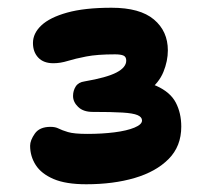

<svg xmlns="http://www.w3.org/2000/svg" viewBox="-20 -878 560 501"><path d="M205 -397.2Q151.8 -397.2 119.8 -410.9Q87.8 -424.6 73.2 -447.4Q58.6 -470.2 58.6 -497.8Q58.6 -511.8 70.9 -529.4Q83.2 -547 111.8 -547Q124.4 -547 132.9 -542.6Q141.4 -538.2 157.3 -533.4Q173.2 -528.6 208 -528.6Q246 -528.6 278.5 -532.7Q311 -536.8 330.8 -545Q350.6 -553.2 350.6 -563.6Q350.6 -572.6 338.9 -577.6Q327.2 -582.6 299.5 -584.3Q271.8 -586 221.6 -586Q197.4 -586 184 -598.9Q170.6 -611.8 170.6 -627.6Q170.6 -641.4 177.6 -652.4Q184.6 -663.4 200.6 -665.6Q258.8 -675.6 284.1 -688.9Q309.4 -702.2 309.4 -719.8Q309.4 -729.8 302.2 -733Q295 -736.2 280 -736.2Q233.8 -736.2 205 -730.6Q176.2 -725 156.8 -719Q137.4 -713 119.2 -713Q93.6 -713 79.8 -727.7Q66 -742.4 66 -765.8Q66 -791 87.9 -811.7Q109.8 -832.4 155.1 -845.1Q200.4 -857.8 271.2 -857.8Q345.2 -857.8 381.6 -827.2Q418 -796.6 418 -746.6Q418 -718.8 406.4 -690.3Q394.8 -661.8 366.4 -640.3Q338 -618.8 287.2 -610.6L285.4 -670Q351.8 -670.2 388.1 -653.9Q424.4 -637.6 438.7 -610.3Q453 -583 453 -547.6Q453 -496.4 420.1 -463.2Q387.2 -430 331.5 -413.6Q275.8 -397.2 205 -397.2Z"/></svg>

Font: Shantell Sans Light
Style: Regular
Weight: 300
Designer: Stephen Nixon, Anya Danilova, Shantell Martin
Foundry: Arrow Type
Version: Version 1.011;[c5ecc13dd]